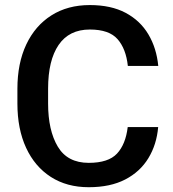

<svg xmlns="http://www.w3.org/2000/svg" viewBox="-20 -741 693 770"><path d="M492.2 -231.4H614.3Q608.4 -161.6 575.2 -106.9Q542 -52.2 482.2 -21.2Q422.4 9.8 335.9 9.8Q248 9.8 183.8 -31.5Q119.6 -72.8 84.7 -148.2Q49.8 -223.6 49.8 -325.7V-384.8Q49.8 -487.3 85.4 -562.7Q121.1 -638.2 186.3 -679.4Q251.5 -720.7 340.3 -720.7Q425.3 -720.7 483.9 -689.5Q542.5 -658.2 575.2 -603Q607.9 -547.9 614.7 -476.6H492.7Q485.4 -545.4 451.4 -584Q417.5 -622.6 340.3 -622.6Q257.3 -622.6 215.1 -560.8Q172.9 -499 172.9 -385.7V-325.7Q172.9 -218.3 211.7 -153.1Q250.5 -87.9 335.9 -87.9Q414.6 -87.9 449.2 -125Q483.9 -162.1 492.2 -231.4Z"/></svg>

Font: Vazirmatn RD FD Medium
Style: Regular
Weight: 500
Designer: Saber Rastikerdar
Foundry: Saber Rastikerdar
Version: Version 33.003